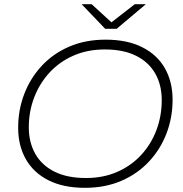

<svg xmlns="http://www.w3.org/2000/svg" viewBox="-20 -895 878 920"><path d="M387 5Q284 5 212.5 -31Q141 -67 104 -132Q67 -197 67 -283Q67 -368 96 -444Q125 -520 179.5 -579Q234 -638 311.5 -671.5Q389 -705 486 -705Q589 -705 661 -669Q733 -633 770 -568Q807 -503 807 -417Q807 -332 778 -256Q749 -180 694 -121Q639 -62 561.5 -28.5Q484 5 387 5ZM392 -42Q475 -42 542 -71.5Q609 -101 656.5 -152.5Q704 -204 729.5 -271.5Q755 -339 755 -415Q755 -488 724 -542.5Q693 -597 632.5 -627.5Q572 -658 482 -658Q399 -658 332 -628.5Q265 -599 217.5 -547.5Q170 -496 144 -428.5Q118 -361 118 -285Q118 -213 149 -158Q180 -103 241 -72.5Q302 -42 392 -42ZM484 -757 371 -875H419L514 -788L626 -875H679L539 -757Z"/></svg>

Font: Montserrat Thin Light
Style: Italic
Weight: 300
Italic angle: -11.3°
Version: Version 9.000